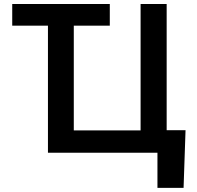

<svg xmlns="http://www.w3.org/2000/svg" viewBox="-20 -747 963 939"><path d="M877.8 171.9H750V0H214.5V-621.4H39.8V-727.3H517V-621.4H340.9V-109.4H667.6V-727.3H795.1V-110.1H887.4Z"/></svg>

Font: Linik Sans SemiBold
Style: Regular
Weight: 600
Designer: Fonts by Rasmus Andersson / Changes by Cristiano Sobral with parts from Marc Monis
Foundry: rsms
Version: Version 3.020; ttfautohint (v1.6)